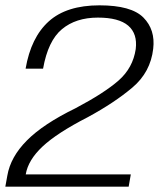

<svg xmlns="http://www.w3.org/2000/svg" viewBox="-33 -700 612 720"><path d="M-13 0H449.5L457.5 -46H63.5Q72.5 -100 126.8 -150.8Q181 -201.5 296 -260.5Q396.5 -315 464 -372.2Q531.5 -429.5 541.5 -517Q550 -588.5 504.8 -634.2Q459.5 -680 340 -680Q216.5 -680 149.8 -619.8Q83 -559.5 63 -442.5H128.5Q147 -547 199.2 -590.5Q251.5 -634 334 -634Q412.5 -634 447.8 -603.8Q483 -573.5 476 -516Q465.5 -445.5 411.8 -398.2Q358 -351 250 -294Q129 -235 67.8 -173.2Q6.5 -111.5 -5.5 -41.5Z"/></svg>

Font: Anybody SemiExpanded Light
Style: Italic
Weight: 300
Width: 6
Italic angle: -10°
Version: Version 1.113;gftools[0.9.25]